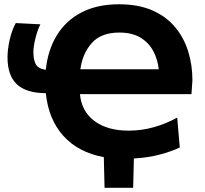

<svg xmlns="http://www.w3.org/2000/svg" viewBox="-20 -748 980 920"><path d="M481 152Q480 115 479.2 78.2Q478.5 41.5 477.5 5Q355.5 -17.5 284 -96.5Q212.5 -175.5 199.5 -301.5Q106 -302 61 -344Q16 -386 16 -473.5Q16 -510.5 26.2 -556.5Q36.5 -602.5 55.5 -637.5L173.5 -631.5Q159.5 -604 149.8 -564.5Q140 -525 140 -498.5Q140 -460 152 -439.2Q164 -418.5 199.5 -413.5Q209 -507.5 252 -578.2Q295 -649 370 -688.2Q445 -727.5 550.5 -727.5Q643.5 -727.5 710 -698.2Q776.5 -669 819 -618Q861.5 -567 881.8 -501.5Q902 -436 902 -363.5L897.5 -297H363Q371 -213.5 433 -167.8Q495 -122 596.5 -122Q658 -122 717 -138.5Q776 -155 829 -184.5L841.5 -41.5Q801 -22 745 -7.2Q689 7.5 621.5 11.5Q620.5 47 619.8 82Q619 117 618 152ZM551.5 -592Q465 -592 420.2 -542.2Q375.5 -492.5 365 -416H740.5Q736 -462 715 -502.2Q694 -542.5 653.8 -567.2Q613.5 -592 551.5 -592Z"/></svg>

Font: Commissioner
Style: Bold
Weight: 700
Designer: Kostas Bartsokas
Foundry: Kostas Bartsokas
Version: Version 1.000; ttfautohint (v1.8.3)